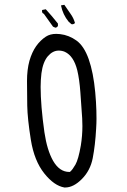

<svg xmlns="http://www.w3.org/2000/svg" viewBox="-20 -811 540 819"><path d="M257.8 -11.2Q293.5 -11.2 329.3 -47.4Q365.2 -83.5 375.5 -136.2Q386.2 -191.4 390.1 -262.2Q391.6 -285.6 391.6 -304.4Q391.6 -323.2 391.1 -339.4Q390.1 -375 386.2 -417.5Q378.4 -501.5 358.4 -558.6Q338.4 -614.7 306.6 -637.7Q274.4 -661.1 236.3 -665.5Q227.5 -666.5 219.7 -666.5Q193.8 -666.5 175.8 -654.8Q151.9 -639.2 134 -613.8Q116.2 -588.4 105.5 -551.3Q95.2 -513.7 95.2 -465.3Q95.2 -417 96.2 -360.6Q97.2 -304.2 111.6 -214.6Q126 -125 168.9 -71.3Q210.9 -18.6 254.9 -11.2Q256.3 -11.2 257.8 -11.2ZM169.4 -247.1Q153.3 -360.8 153.3 -440.4Q153.3 -469.2 156.7 -498Q163.1 -546.9 184.6 -571.8Q205.1 -595.2 230.5 -595.2Q244.6 -595.2 256.8 -589.8Q294.4 -572.3 309.6 -511.2Q318.8 -472.7 322.8 -417.5L330.6 -306.2Q331.5 -289.6 331.5 -273.4Q331.5 -231.9 324.7 -189.9Q314.5 -131.3 301.8 -108.9Q289.1 -86.9 280.3 -79.6L278.3 -77.6H275.4Q233.9 -77.6 206.5 -125Q180.7 -170.4 169.4 -247.1ZM216.3 -692.9Q222.2 -693.4 227.1 -699.7V-710.4Q201.7 -742.7 175.3 -771.5L160.6 -768.6L159.2 -766.6Q159.2 -765.1 159.2 -763.7Q159.2 -758.8 161.6 -755.4L167.5 -751.5L206.1 -697.3ZM288.1 -707.5Q294.9 -707.5 299.8 -712.9Q293.9 -734.4 280.5 -752.7Q267.1 -771 254.4 -790.5L240.7 -788.1L240.2 -787.6Q248 -748.5 272.9 -718.3L284.7 -708Q286.6 -707.5 288.1 -707.5Z"/></svg>

Font: Bakudai
Style: ExtraLight
Weight: 200
Version: Version 1.48